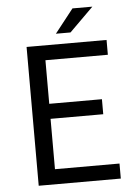

<svg xmlns="http://www.w3.org/2000/svg" viewBox="-56 -861 640 904"><g transform="rotate(-5 263.5 -409.0)"><path d="M90 -656H468V-586H173V-380H422V-309H173V-71H478V0H90ZM302 -706H233L321 -818H415Z"/></g></svg>

Font: Myanmar Sanpya
Style: Regular
Weight: 400
Designer: Danh Hong
Foundry: Google Inc.
Version: Version 2.00 November 22, 2015